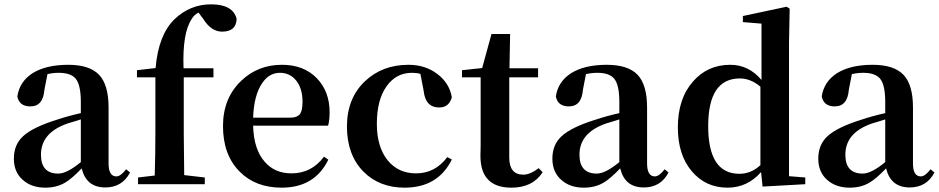

<svg xmlns="http://www.w3.org/2000/svg" viewBox="-20 -850 4334 886"><path d="M353 -299 331 -292 311 -286Q289 -280 278 -275Q169 -232 169 -136Q169 -49 249 -49Q289 -49 353 -102ZM580 -54Q544 15 466 15Q378 15 357 -73Q311 -25 280 -7Q241 16 189 16Q125 16 85 -20Q44 -56 44 -118Q44 -182 86 -221Q131 -263 244 -298Q291 -314 353 -328V-379Q353 -457 330 -486Q308 -514 251 -514Q226 -514 199 -508L185 -436Q179 -359 120 -359Q69 -359 60 -405Q70 -473 130 -512Q192 -551 295 -551Q393 -551 437 -505Q481 -459 481 -354V-96Q481 -36 517 -36Q537 -36 562 -69Z M698 -536Q711 -689 785 -761Q857 -830 954 -830Q1055 -830 1072 -763Q1070 -704 1005 -704Q954 -704 917 -764L896 -792Q875 -781 865 -763Q821 -698 827 -535H965V-493H828V-235Q828 -170 830 -42L925 -31V0H617V-31L694 -40Q697 -136 697 -235V-493H612V-526Z M1319 -307Q1352 -307 1365 -325Q1376 -341 1376 -381Q1376 -441 1347 -478Q1318 -514 1272 -514Q1221 -514 1189 -465Q1152 -411 1148 -307ZM1148 -270Q1151 -160 1202 -103Q1248 -50 1325 -50Q1418 -50 1475 -127L1495 -113Q1432 16 1280 16Q1159 16 1086 -58Q1009 -135 1009 -268Q1009 -397 1093 -477Q1170 -551 1281 -551Q1382 -551 1442 -489Q1501 -428 1501 -332Q1501 -294 1494 -270Z M1920 -509Q1904 -514 1881 -514Q1808 -514 1764 -452Q1719 -389 1719 -279Q1719 -172 1769 -110Q1818 -50 1900 -50Q1988 -50 2044 -125L2065 -114Q2001 16 1847 16Q1731 16 1657 -58Q1581 -136 1581 -266Q1581 -397 1665 -476Q1745 -551 1865 -551Q1943 -551 1999 -508Q2054 -466 2065 -401Q2052 -354 2007 -354Q1943 -354 1935 -431Z M2484 -55Q2438 16 2340 16Q2197 16 2197 -131Q2197 -146 2198 -178V-493H2112V-526L2205 -536L2248 -693H2334L2331 -535H2463V-493H2330V-123Q2330 -44 2395 -44Q2426 -44 2466 -74Z M2838 -299 2816 -292 2796 -286Q2774 -280 2763 -275Q2654 -232 2654 -136Q2654 -49 2734 -49Q2774 -49 2838 -102ZM3065 -54Q3029 15 2951 15Q2863 15 2842 -73Q2796 -25 2765 -7Q2726 16 2674 16Q2610 16 2570 -20Q2529 -56 2529 -118Q2529 -182 2571 -221Q2616 -263 2729 -298Q2776 -314 2838 -328V-379Q2838 -457 2815 -486Q2793 -514 2736 -514Q2711 -514 2684 -508L2670 -436Q2664 -359 2605 -359Q2554 -359 2545 -405Q2555 -473 2615 -512Q2677 -551 2780 -551Q2878 -551 2922 -505Q2966 -459 2966 -354V-96Q2966 -36 3002 -36Q3022 -36 3047 -69Z M3489 -450Q3444 -488 3394 -488Q3248 -488 3248 -268Q3248 -48 3392 -48Q3446 -48 3489 -88ZM3696 -31V0L3499 11L3492 -56Q3429 16 3337 16Q3237 16 3173 -59Q3108 -135 3108 -262Q3108 -395 3178 -474Q3245 -551 3350 -551Q3435 -551 3494 -481V-741L3408 -748V-776L3610 -819L3624 -810L3621 -652V-37Z M4065 -299 4043 -292 4023 -286Q4001 -280 3990 -275Q3881 -232 3881 -136Q3881 -49 3961 -49Q4001 -49 4065 -102ZM4292 -54Q4256 15 4178 15Q4090 15 4069 -73Q4023 -25 3992 -7Q3953 16 3901 16Q3837 16 3797 -20Q3756 -56 3756 -118Q3756 -182 3798 -221Q3843 -263 3956 -298Q4003 -314 4065 -328V-379Q4065 -457 4042 -486Q4020 -514 3963 -514Q3938 -514 3911 -508L3897 -436Q3891 -359 3832 -359Q3781 -359 3772 -405Q3782 -473 3842 -512Q3904 -551 4007 -551Q4105 -551 4149 -505Q4193 -459 4193 -354V-96Q4193 -36 4229 -36Q4249 -36 4274 -69Z"/></svg>

Font: Source Han Serif SC
Style: Bold
Weight: 700
Designer: Ryoko NISHIZUKA  (kana & ideographs); Frank Grießhammer (Latin, Greek & Cyrillic); Wenlong ZHANG  (bopomofo); Sandoll Co
Foundry: Adobe Systems Incorporated
Version: Version 1.001 October 20, 2017